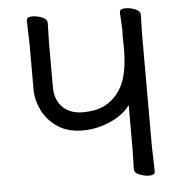

<svg xmlns="http://www.w3.org/2000/svg" viewBox="-52 -764 783 828"><g transform="rotate(-5 339.5 -350.0)"><path d="M561 14Q541 14 519 5.5Q497 -3 497 -20L499 -109V-297Q471 -257 413 -231Q355 -205 292 -205Q228 -205 184 -234.5Q140 -264 118 -309Q96 -354 96 -400V-592L93 -698Q93 -714 118 -714Q138 -714 160 -705.5Q182 -697 182 -680L180 -592V-404Q180 -346 213 -314.5Q246 -283 300 -283Q354 -283 392 -301Q461 -336 485 -416Q500 -468 500 -542L499 -592L500 -619L496 -698Q496 -714 521 -714Q541 -714 563 -705.5Q585 -697 585 -680L583 -592V-109L586 -2Q586 14 561 14Z"/></g></svg>

Font: LXGW WenKai Medium
Style: Regular
Weight: 500
Designer: LXGW / Fontworks Inc.
Foundry: LXGW / Fontworks Inc.
Version: Version 1.501; October 10, 2024